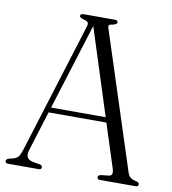

<svg xmlns="http://www.w3.org/2000/svg" viewBox="-79 -769 749 838"><g transform="rotate(10 295.0 -350.0)"><path d="M160.5 -10.5Q160.5 0 148.5 0H12Q0 0 0 -10.5Q0 -17.5 10.5 -21.5L34.5 -28Q46.5 -31.5 54 -41.2Q61.5 -51 69 -76L247.5 -649.5Q251.5 -662.5 247.2 -668.5Q243 -674.5 227.5 -677.5Q210 -683 210 -689.5Q210 -700 223 -700H363.5Q376 -700 376 -689.5Q376 -682.5 359.5 -678Q344.5 -676 341.2 -671.8Q338 -667.5 342 -656L537 -55Q542 -39 551.2 -32Q560.5 -25 577 -22Q590 -18.5 590 -10.5Q590 0 577.5 0H420Q407.5 0 407.5 -10.5Q407.5 -19 420 -21.5L455.5 -25.5Q475.5 -28 466.5 -57.5L404 -251.5H148L94 -78Q86.5 -54 92.8 -42.5Q99 -31 117 -27L149 -21.5Q160.5 -19 160.5 -10.5ZM155 -274H397L274.5 -656.5Z"/></g></svg>

Font: Fraunces 144pt S050 Light
Style: Regular
Weight: 300
Version: Version 1.000; ttfautohint (v1.8.3)